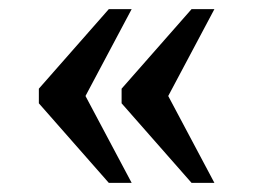

<svg xmlns="http://www.w3.org/2000/svg" viewBox="-20 -480 554 420"><path d="M399 -80 246 -254V-286L399 -460H449L348 -270L449 -80ZM218 -80 65 -254V-286L218 -460H268L167 -270L268 -80Z"/></svg>

Font: NotoSerif-Regular
Style: Regular
Weight: 400
Designer: Monotype Design Team
Foundry: Monotype Imaging Inc.
Version: Version 2.007; ttfautohint (v1.8) -l 8 -r 50 -G 200 -x 14 -D